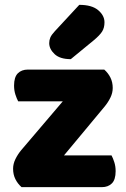

<svg xmlns="http://www.w3.org/2000/svg" viewBox="-20 -772 521 792"><path d="M410 -485Q426 -471 435.5 -452Q445 -433 445 -409Q445 -389 435.5 -369.5Q426 -350 412 -333L244 -131H440Q446 -120 451.5 -103Q457 -86 457 -66Q457 -31 441.5 -15.5Q426 0 400 0H69Q53 -14 43.5 -33Q34 -52 34 -76Q34 -96 43.5 -115.5Q53 -135 67 -152L239 -354H55Q49 -365 43.5 -382Q38 -399 38 -419Q38 -454 53.5 -469.5Q69 -485 95 -485ZM307 -752Q359 -752 385 -730Q411 -708 411 -680Q411 -657 401 -641.5Q391 -626 367 -606L272 -528Q227 -528 205 -549Q183 -570 183 -594Q183 -606 187.5 -617Q192 -628 206 -643Z"/></svg>

Font: Baloo Bhai 2 ExtraBold
Style: Regular
Weight: 800
Designer: Supriya Tembe, Noopur Datye and Ek Type
Foundry: Ek Type
Version: Version 1.640;PS 1.000;hotconv 16.6.51;makeotf.lib2.5.65220;